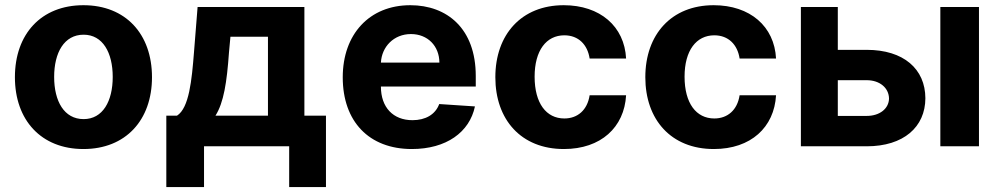

<svg xmlns="http://www.w3.org/2000/svg" viewBox="-20 -573 3915 752"><path d="M306.8 10.7C472.3 10.7 575.3 -102.6 575.3 -270.6C575.3 -439.6 472.3 -552.6 306.8 -552.6C141.3 -552.6 38.4 -439.6 38.4 -270.6C38.4 -102.6 141.3 10.7 306.8 10.7ZM307.5 -106.5C231.2 -106.5 192.1 -176.5 192.1 -271.7C192.1 -366.8 231.2 -437.1 307.5 -437.1C382.5 -437.1 421.5 -366.8 421.5 -271.7C421.5 -176.5 382.5 -106.5 307.5 -106.5Z M631.4 159.8H779.1V0H1112.6V159.8H1256.7V-120H1172.2V-545.5H753.9L739.7 -367.2C731.2 -259.9 720.9 -150.2 673.3 -120H631.4ZM823.9 -120C856.2 -170.8 868.6 -250.7 876.8 -367.2L882.5 -429H1029.5V-120Z M1593 10.7C1728 10.7 1818.9 -55 1840.2 -156.2L1700.3 -165.5C1685 -123.9 1646 -102.3 1595.5 -102.3C1519.9 -102.3 1471.9 -152.3 1471.9 -233.7V-234H1843.4V-275.6C1843.4 -460.9 1731.2 -552.6 1587 -552.6C1426.5 -552.6 1322.4 -438.6 1322.4 -270.2C1322.4 -97.3 1425.1 10.7 1593 10.7ZM1471.9 -327.8C1475.1 -389.9 1522.4 -439.6 1589.5 -439.6C1655.2 -439.6 1700.6 -392.8 1701 -327.8Z M2188.6 10.7C2333.8 10.7 2425.1 -74.6 2432.2 -199.9H2289.4C2280.5 -141.7 2242.2 -109 2190.3 -109C2119.7 -109 2073.9 -168.3 2073.9 -272.7C2073.9 -375.7 2120 -434.7 2190.3 -434.7C2245.7 -434.7 2281.2 -398.1 2289.4 -343.8H2432.2C2425.8 -469.8 2330.3 -552.6 2187.9 -552.6C2022.4 -552.6 1920.1 -437.9 1920.1 -270.6C1920.1 -104.8 2020.6 10.7 2188.6 10.7Z M2775.9 10.7C2921.2 10.7 3012.4 -74.6 3019.5 -199.9H2876.8C2867.9 -141.7 2829.5 -109 2777.7 -109C2707 -109 2661.2 -168.3 2661.2 -272.7C2661.2 -375.7 2707.4 -434.7 2777.7 -434.7C2833.1 -434.7 2868.6 -398.1 2876.8 -343.8H3019.5C3013.1 -469.8 2917.6 -552.6 2775.2 -552.6C2609.7 -552.6 2507.5 -437.9 2507.5 -270.6C2507.5 -104.8 2608 10.7 2775.9 10.7Z M3261.4 -377.8V-545.5H3116.8V0H3374.6C3519.2 0 3604 -75.6 3604.4 -188.2C3604 -302.9 3519.2 -377.8 3374.6 -377.8ZM3663 0H3814.3V-545.5H3663ZM3261.4 -258.9H3374.6C3425.4 -258.9 3461.3 -229 3462 -187.1C3461.3 -147.4 3425.4 -119 3374.6 -119H3261.4Z"/></svg>

Font: Karasuma Gothic
Style: Bold
Weight: 700
Designer: Rasmus Andersson / Ryoko Nishizuka
Foundry: Genbu
Version: Version 1.00